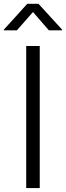

<svg xmlns="http://www.w3.org/2000/svg" viewBox="-38 -963 338 983"><path d="M165.5 -727.5V0H96.2V-727.5ZM48.3 -807.6H-18.1V-811.5L101.6 -943.4H159.2L279.8 -811.5V-807.6H212.4L130.9 -901.4Z"/></svg>

Font: Inter Light
Style: Regular
Weight: 300
Designer: Rasmus Andersson
Foundry: rsms
Version: Version 4.000;git-a52131595